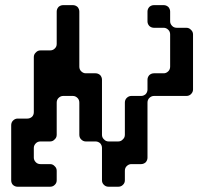

<svg xmlns="http://www.w3.org/2000/svg" viewBox="-20 -709 773 729"><path d="M712.9 -369.1Q712.9 -359.4 705.1 -351.6Q698.2 -344.7 687.5 -344.7Q646.5 -344.7 564.5 -344.7Q554.7 -344.7 546.9 -336.9Q540 -330.1 540 -319.3Q540 -250 540 -110.4Q540 -100.6 533.2 -92.8Q525.4 -85.9 515.6 -85.9Q502.9 -85.9 478.5 -85.9Q468.8 -85.9 460.9 -78.1Q454.1 -71.3 454.1 -60.5Q454.1 -48.8 454.1 -24.4Q454.1 -13.7 446.3 -6.8Q439.5 0 428.7 0Q417 0 392.6 0Q381.8 0 375 -6.8Q367.2 -13.7 367.2 -24.4Q367.2 -65.4 367.2 -147.5Q367.2 -157.2 360.4 -165Q352.5 -171.9 342.8 -171.9Q330.1 -171.9 305.7 -171.9Q295.9 -171.9 288.1 -179.7Q281.2 -186.5 281.2 -197.3Q281.2 -238.3 281.2 -319.3Q281.2 -330.1 274.4 -336.9Q266.6 -344.7 256.8 -344.7Q244.1 -344.7 219.7 -344.7Q210 -344.7 202.1 -336.9Q195.3 -330.1 195.3 -319.3Q195.3 -279.3 195.3 -197.3Q195.3 -186.5 187.5 -179.7Q180.7 -171.9 169.9 -171.9Q158.2 -171.9 133.8 -171.9Q123 -171.9 116.2 -165Q108.4 -157.2 108.4 -147.5Q108.4 -134.8 108.4 -110.4Q108.4 -100.6 116.2 -92.8Q123 -85.9 133.8 -85.9Q145.5 -85.9 169.9 -85.9Q180.7 -85.9 187.5 -78.1Q195.3 -71.3 195.3 -60.5Q195.3 -48.8 195.3 -24.4Q195.3 -13.7 187.5 -6.8Q180.7 0 169.9 0Q128.9 0 46.9 0Q37.1 0 29.3 -6.8Q22.5 -13.7 22.5 -24.4Q22.5 -93.8 22.5 -233.4Q22.5 -244.1 29.3 -251Q37.1 -258.8 46.9 -258.8Q59.6 -258.8 84 -258.8Q93.8 -258.8 101.6 -265.6Q108.4 -272.5 108.4 -283.2Q108.4 -352.5 108.4 -492.2Q108.4 -502.9 116.2 -509.8Q123 -517.6 133.8 -517.6Q145.5 -517.6 169.9 -517.6Q180.7 -517.6 187.5 -524.4Q195.3 -531.2 195.3 -542Q195.3 -583 195.3 -665Q195.3 -674.8 202.1 -682.6Q210 -689.5 219.7 -689.5Q232.4 -689.5 256.8 -689.5Q266.6 -689.5 274.4 -682.6Q281.2 -674.8 281.2 -665Q281.2 -594.7 281.2 -456.1Q281.2 -445.3 288.1 -438.5Q295.9 -430.7 305.7 -430.7Q318.4 -430.7 342.8 -430.7Q352.5 -430.7 360.4 -423.8Q367.2 -416 367.2 -406.2Q367.2 -335.9 367.2 -197.3Q367.2 -186.5 375 -179.7Q381.8 -171.9 392.6 -171.9Q404.3 -171.9 428.7 -171.9Q439.5 -171.9 446.3 -179.7Q454.1 -186.5 454.1 -197.3Q454.1 -238.3 454.1 -319.3Q454.1 -330.1 460.9 -336.9Q468.8 -344.7 478.5 -344.7Q491.2 -344.7 515.6 -344.7Q525.4 -344.7 533.2 -351.6Q540 -359.4 540 -369.1Q540 -381.8 540 -406.2Q540 -416 546.9 -423.8Q554.7 -430.7 564.5 -430.7Q577.1 -430.7 601.6 -430.7Q611.3 -430.7 619.1 -438.5Q626 -445.3 626 -456.1Q626 -497.1 626 -578.1Q626 -588.9 619.1 -595.7Q611.3 -603.5 601.6 -603.5Q588.9 -603.5 564.5 -603.5Q554.7 -603.5 546.9 -610.4Q540 -618.2 540 -627.9Q540 -640.6 540 -665Q540 -674.8 546.9 -682.6Q554.7 -689.5 564.5 -689.5Q577.1 -689.5 601.6 -689.5Q611.3 -689.5 619.1 -682.6Q626 -674.8 626 -665Q626 -652.3 626 -627.9Q626 -618.2 633.8 -610.4Q640.6 -603.5 651.4 -603.5Q663.1 -603.5 687.5 -603.5Q698.2 -603.5 705.1 -595.7Q712.9 -588.9 712.9 -578.1Q712.9 -526.4 712.9 -473.6Q712.9 -421.9 712.9 -369.1Z"/></svg>

Font: Stal Type
Style: Alien
Weight: 400
Designer: daniel chilleron
Version: Version 1.0